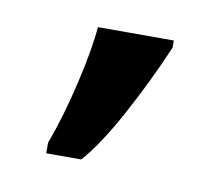

<svg xmlns="http://www.w3.org/2000/svg" viewBox="-37 -753 278 259"><g transform="rotate(10 101.5 -624.0)"><path d="M40 -548.8Q54.2 -586.4 65.7 -636Q77.1 -685.5 79.1 -713.9H183.1V-704.1Q162.1 -654.8 136 -606.7Q109.9 -558.6 87.9 -534.2H40Z"/></g></svg>

Font: Noto Serif
Style: Regular
Weight: 400
Designer: Monotype Design team
Foundry: Monotype Imaging Inc.
Version: Version 1.02